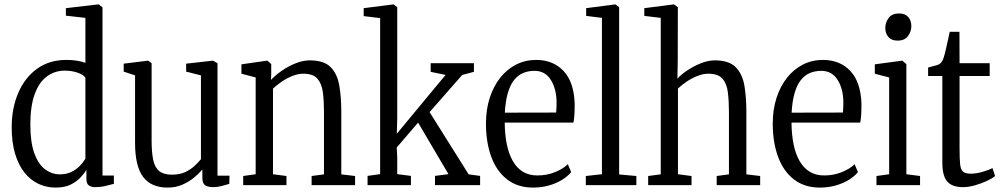

<svg xmlns="http://www.w3.org/2000/svg" viewBox="-20 -839 4532 870"><path d="M232 11Q190 11 153.8 -6.2Q117.5 -23.5 90.5 -57.5Q63.5 -91.5 48.2 -143Q33 -194.5 33 -262.5Q33 -349 62.8 -418.2Q92.5 -487.5 148 -527.5Q203.5 -567.5 280.5 -567.5Q306 -567.5 328.5 -564Q351 -560.5 367 -554V-758L278.5 -768V-802L424 -819H427.5L444.5 -805.5V-43.5H496V-6Q479 -1.5 457 3.8Q435 9 410.5 9Q394.5 9 383 1.5Q371.5 -6 371.5 -29V-69.5Q362 -53 344.2 -34.2Q326.5 -15.5 299.5 -2.2Q272.5 11 232 11ZM251.5 -49Q281 -49 303.5 -60Q326 -71 341.8 -87.2Q357.5 -103.5 367 -120V-486Q360 -500 332.2 -509.5Q304.5 -519 273.5 -519Q229 -519 193.5 -493.5Q158 -468 137.8 -414Q117.5 -360 117.5 -274Q117.5 -194.5 135.5 -144.8Q153.5 -95 184 -72Q214.5 -49 251.5 -49Z M946 9Q923 9 910 0.8Q897 -7.5 897 -33V-71Q882 -53 859 -34Q836 -15 806 -2Q776 11 739.5 11Q664.5 11 628.2 -37.8Q592 -86.5 592 -191V-497.5L540.5 -514.5V-550.5L650 -564H651.5L667 -552.5V-202.5Q667 -149 674.2 -114.5Q681.5 -80 701.5 -63.8Q721.5 -47.5 759 -47.5Q794 -47.5 819 -59.2Q844 -71 861.5 -87.2Q879 -103.5 890.5 -117.5V-497.5L823.5 -514.5V-550.5L943.5 -564H945.5L965.5 -552.5V-43H1020L1019 -6Q1004.5 -1.5 985 3.8Q965.5 9 946 9Z M1138.5 -49.5V-488L1074 -505V-547.5L1188.5 -564H1192L1209 -548.5V-504.5L1208 -477Q1227 -497.5 1256.2 -518Q1285.5 -538.5 1319.2 -552Q1353 -565.5 1383.5 -565.5Q1448 -565.5 1478.2 -534.8Q1508.5 -504 1517.5 -451.2Q1526.5 -398.5 1526.5 -332V-49L1589 -41.5V0H1392V-41.5L1448 -49V-335Q1448 -382 1443 -420.8Q1438 -459.5 1418.5 -482.2Q1399 -505 1354.5 -505Q1330.5 -505 1305.2 -495Q1280 -485 1257 -469.2Q1234 -453.5 1217 -437.5V-49.5L1278 -41.5V0H1082V-41.5Z M1645.5 0V-42L1702.5 -50V-757L1628 -766V-802L1761.5 -819H1763.5L1780 -806.5V-301L1778 -233L1999 -499.5L1931.5 -513.5V-552.5H2127.5V-513.5L2074.5 -499.5L1926.5 -331L2103.5 -49L2155.5 -42V0H1951V-42L2012 -50L1874.5 -283.5L1777.5 -170.5L1780 -128V-50L1842 -42V0Z M2395.5 11Q2326 11 2278.2 -25.8Q2230.5 -62.5 2206.2 -128Q2182 -193.5 2182 -279Q2182 -343 2199.2 -396Q2216.5 -449 2247.2 -487.5Q2278 -526 2319.5 -546.8Q2361 -567.5 2409 -567.5Q2486.5 -567.5 2533.5 -517.5Q2580.5 -467.5 2584 -370Q2584 -339 2582.8 -319.2Q2581.5 -299.5 2578.5 -283.5H2267Q2267.5 -229 2276.5 -185Q2285.5 -141 2303.8 -109.2Q2322 -77.5 2349.5 -60.8Q2377 -44 2415 -44Q2458.5 -44 2496 -59.5Q2533.5 -75 2553 -95L2568 -59Q2552 -39.5 2526.2 -23.8Q2500.5 -8 2467.2 1.5Q2434 11 2395.5 11ZM2267.5 -328.5 2500 -329Q2501 -341.5 2501.5 -352Q2502 -362.5 2502 -373Q2502 -435 2476.2 -476.5Q2450.5 -518 2402 -518Q2373.5 -518 2350 -508Q2326.5 -498 2309 -475.8Q2291.5 -453.5 2281 -417.2Q2270.5 -381 2267.5 -328.5Z M2707.5 -49.5V-758L2636 -767V-802L2767 -819H2768.5L2785.5 -806.5V-48.5L2863.5 -41.5V0H2634.5V-41.5Z M2974 -49V-758L2899.5 -767V-802L3032 -819H3034L3051.5 -806.5L3051 -564.5L3049.5 -482.5Q3064.5 -500 3093 -519.2Q3121.5 -538.5 3155 -552Q3188.5 -565.5 3219 -565.5Q3283 -565.5 3313.5 -534.8Q3344 -504 3353 -451.2Q3362 -398.5 3362 -332V-49L3424.5 -41.5V0H3227.5V-41.5L3283 -49V-333Q3283 -381 3278.2 -420.2Q3273.5 -459.5 3253.8 -482.2Q3234 -505 3189.5 -505Q3166 -505 3140.5 -495Q3115 -485 3092 -469.5Q3069 -454 3052 -438V-49.5L3113.5 -41.5V0H2917V-41.5Z M3695 11Q3625.5 11 3577.8 -25.8Q3530 -62.5 3505.8 -128Q3481.5 -193.5 3481.5 -279Q3481.5 -343 3498.8 -396Q3516 -449 3546.8 -487.5Q3577.5 -526 3619 -546.8Q3660.5 -567.5 3708.5 -567.5Q3786 -567.5 3833 -517.5Q3880 -467.5 3883.5 -370Q3883.5 -339 3882.2 -319.2Q3881 -299.5 3878 -283.5H3566.5Q3567 -229 3576 -185Q3585 -141 3603.2 -109.2Q3621.5 -77.5 3649 -60.8Q3676.5 -44 3714.5 -44Q3758 -44 3795.5 -59.5Q3833 -75 3852.5 -95L3867.5 -59Q3851.5 -39.5 3825.8 -23.8Q3800 -8 3766.8 1.5Q3733.5 11 3695 11ZM3567 -328.5 3799.5 -329Q3800.5 -341.5 3801 -352Q3801.5 -362.5 3801.5 -373Q3801.5 -435 3775.8 -476.5Q3750 -518 3701.5 -518Q3673 -518 3649.5 -508Q3626 -498 3608.5 -475.8Q3591 -453.5 3580.5 -417.2Q3570 -381 3567 -328.5Z M3951.5 0V-41.5L4009 -49.5V-488L3944 -505V-547.5L4066.5 -564H4069L4087 -548.5V-49.5L4149 -41.5V0ZM4046.5 -655Q4019.5 -655 4005.5 -671.5Q3991.5 -688 3991.5 -712.5Q3991.5 -737.5 4006.8 -757.8Q4022 -778 4053.5 -778H4054.5Q4081.5 -778 4095.5 -761.8Q4109.5 -745.5 4109.5 -720.5Q4109.5 -696 4094.2 -675.5Q4079 -655 4047.5 -655Z M4343.5 9Q4294.5 9 4272.2 -16.5Q4250 -42 4250 -101.5V-494.5H4185.5V-533Q4194 -535.5 4204.2 -538Q4214.5 -540.5 4223.5 -543.2Q4232.5 -546 4236.5 -548.5Q4241 -551.5 4244.5 -555.5Q4248 -559.5 4251 -565.2Q4254 -571 4256.5 -579.5Q4260.5 -591.5 4266 -615.5Q4271.5 -639.5 4276.5 -662.5Q4281.5 -685.5 4283.5 -695H4327.5L4328 -552.5H4464.5V-494.5H4328V-168Q4328 -120.5 4330.5 -95.5Q4333 -70.5 4343.8 -61.2Q4354.5 -52 4379.5 -52Q4404.5 -52 4433.8 -60.8Q4463 -69.5 4477 -77.5L4489 -41.5Q4476.5 -30.5 4451.5 -19Q4426.5 -7.5 4397.5 0.8Q4368.5 9 4343.5 9Z"/></svg>

Font: Merriweather 24pt SemiCondensed Light
Style: Regular
Weight: 300
Width: 4
Designer: Eben Sorkin
Foundry: Eben Sorkin
Version: Version 2.100